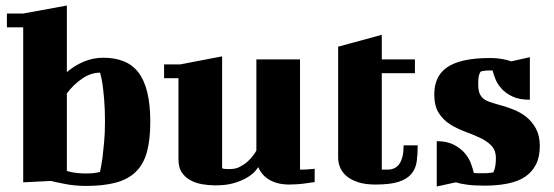

<svg xmlns="http://www.w3.org/2000/svg" viewBox="-20 -664 2004 695"><path d="M5 -615H64L222 -644V-403Q250 -427 283.5 -441Q317 -455 354 -455Q395 -455 427 -442.5Q459 -430 480.5 -402.5Q502 -375 513 -330.5Q524 -286 524 -223Q524 -159 512 -114.5Q500 -70 472 -42.5Q444 -15 399.5 -3Q355 9 291 9Q253 9 218.5 2.5Q184 -4 164 -9L64 -4V-565H5ZM342 -401Q309 -401 277.5 -379.5Q246 -358 222 -326V-45Q239 -40 257 -38Q275 -36 291 -36Q315 -36 329 -39Q337 -40 342 -42Q347 -65 351 -93Q354 -117 357 -150.5Q360 -184 360 -223Q360 -271 357 -304.5Q354 -338 351 -360Q347 -386 342 -401Z M574 -431H633L784 -460V-55Q786 -54 790 -53Q794 -52 812 -52Q833 -52 849 -60.5Q865 -69 877 -80Q889 -91 897 -102Q905 -113 908 -119V-449H1066V-50H1079Q1088 -50 1097 -51L1119 -53V-5Q1101 -2 1084 0Q1070 2 1054 3Q1038 4 1028 4Q1002 4 983 -1.5Q964 -7 950.5 -16Q937 -25 928 -36.5Q919 -48 915 -59Q913 -56 904 -45Q895 -34 876.5 -22.5Q858 -11 829.5 -2Q801 7 759 7Q736 7 712.5 3Q689 -1 669.5 -11.5Q650 -22 638 -40Q626 -58 626 -87V-381H574Z M1204 -495 1362 -538V-449H1482V-399H1362V-50H1383Q1441 -50 1441 -138H1492Q1492 -106 1488.5 -80Q1485 -54 1469.5 -35Q1454 -16 1423.5 -6Q1393 4 1339 4Q1302 4 1276 -4.5Q1250 -13 1234 -27Q1218 -41 1211 -58Q1204 -75 1204 -93Z M1755 -454Q1778 -454 1797 -450.5Q1816 -447 1831 -442L1898 -457V-303Q1860 -303 1835.5 -314.5Q1811 -326 1796 -342.5Q1781 -359 1773.5 -377.5Q1766 -396 1763 -409H1755Q1746 -409 1739.5 -408.5Q1733 -408 1728 -407Q1723 -406 1720 -405Q1717 -401 1715 -395Q1713 -390 1712 -381Q1711 -372 1711 -360Q1711 -341 1715 -329Q1719 -317 1727.5 -309Q1736 -301 1750 -296Q1764 -291 1785 -285Q1812 -278 1838.5 -267.5Q1865 -257 1886 -240Q1907 -223 1920.5 -197.5Q1934 -172 1934 -136Q1934 -96 1920 -68.5Q1906 -41 1880.5 -24Q1855 -7 1817.5 0.5Q1780 8 1734 8Q1696 8 1670.5 4.5Q1645 1 1630 -4L1561 11V-153Q1598 -153 1623 -140Q1648 -127 1663 -109Q1678 -91 1685 -71.5Q1692 -52 1695 -38Q1701 -37 1706 -37H1735Q1744 -37 1751 -38Q1759 -39 1766 -40Q1768 -44 1770 -51Q1772 -57 1773.5 -67Q1775 -77 1775 -91Q1775 -120 1758.5 -137Q1742 -154 1717 -165.5Q1692 -177 1663.5 -187.5Q1635 -198 1610 -213.5Q1585 -229 1568.5 -254.5Q1552 -280 1552 -323Q1552 -353 1562.5 -377.5Q1573 -402 1596.5 -419Q1620 -436 1659 -445Q1698 -454 1755 -454Z"/></svg>

Font: Bigshot One
Style: Regular
Weight: 400
Designer: Gesine Todt
Foundry: Gesine Todt
Version: Version 1.001